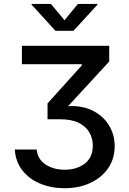

<svg xmlns="http://www.w3.org/2000/svg" viewBox="-20 -783 669 994"><path d="M314 191.4Q244.1 191.4 187 167.2Q129.9 143.1 95.2 98.1Q60.5 53.2 56.6 -8.8H169.9Q174.8 41.5 215.8 68.6Q256.8 95.7 314.9 95.7Q377.4 95.7 418.9 64Q460.4 32.2 460.4 -29.8Q460.4 -65.9 443.1 -96.7Q425.8 -127.4 388.7 -146.5Q351.6 -165.5 292.5 -165.5H226.1V-247.6L403.8 -444.8V-450.7H93.3V-545.9H545.4V-464.4L332.5 -233.4Q406.2 -237.3 460.4 -210Q514.6 -182.6 544.2 -134Q573.7 -85.4 573.7 -26.4Q573.7 38.1 540.3 87.2Q506.8 136.2 448.2 163.8Q389.6 191.4 314 191.4ZM243.7 -762.7 314 -678.2 383.3 -762.7H484.4V-758.8L360.4 -623.5H267.1L143.6 -758.8V-762.7Z"/></svg>

Font: Inter Medium
Style: Regular
Weight: 500
Designer: Rasmus Andersson
Foundry: rsms
Version: Version 4.001;git-9221beed3